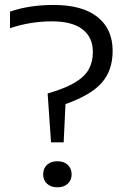

<svg xmlns="http://www.w3.org/2000/svg" viewBox="-20 -770 518 796"><path d="M191.5 -180 177.5 -382.5Q249 -403 290 -427.5Q331 -452 348 -482.8Q365 -513.5 365 -554.5Q365 -615.5 322 -648.5Q279 -681.5 195 -681.5Q152 -681.5 108 -674.5Q64 -667.5 21.5 -653V-722Q103 -749.5 202 -749.5Q321.5 -749.5 384.2 -699.5Q447 -649.5 447 -559Q447 -478 401.8 -426.8Q356.5 -375.5 251.5 -338.5L244 -180ZM218 6.5Q191 6.5 175 -8.2Q159 -23 159 -47Q159 -72 175 -86.8Q191 -101.5 218 -101.5Q245 -101.5 261 -86.5Q277 -71.5 277 -47Q277 -23.5 261 -8.5Q245 6.5 218 6.5Z"/></svg>

Font: Encode Sans SemiExpanded SemiExpanded
Style: Regular
Weight: 400
Width: 6
Designer: Multiple Designers
Foundry: Impallari Type
Version: Version 3.000; ttfautohint (v1.8.3) -l 8 -r 50 -G 200 -x 14 